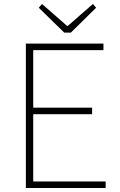

<svg xmlns="http://www.w3.org/2000/svg" viewBox="-20 -945 602 965"><path d="M110 -726H500V-693H147V-404H443V-371H147V-33H511V0H110ZM175 -906 191 -925 317 -815H321L447 -925L463 -906L336 -781H303Z"/></svg>

Font: Merged Yaku Han JP Thin
Style: Regular
Weight: 250
Designer: Ryoko NISHIZUKA 西塚涼子 (kana, bopomofo & ideographs); Paul D. Hunt (Latin, Greek & Cyrillic); Sandoll Communications 산돌커뮤니
Foundry: Adobe
Version: Version 2.004